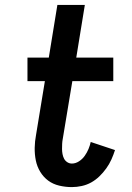

<svg xmlns="http://www.w3.org/2000/svg" viewBox="-20 -755 540 783"><path d="M273 8Q247 8 221.5 2Q196 -4 176.5 -18.5Q157 -33 144 -54.5Q131 -76 126 -101Q121 -126 121.5 -152.5Q122 -179 127 -205L163 -424H92V-520H179L214 -735H326L291 -520H442V-424H275L236 -189Q234 -179 233.5 -168.5Q233 -158 233 -147.5Q233 -137 235 -126.5Q237 -116 241.5 -107.5Q246 -99 254.5 -93.5Q263 -88 273 -88Q288 -88 302 -97Q316 -106 325.5 -119.5Q335 -133 341 -147.5Q347 -162 350 -176L449 -143Q443 -124 434.5 -105Q426 -86 413.5 -68.5Q401 -51 385.5 -36Q370 -21 352 -11Q334 -1 313.5 3.5Q293 8 273 8Z"/></svg>

Font: Iosevka SS18
Style: Bold Italic
Weight: 700
Italic angle: -9°
Monospace: yes
Designer: Belleve Invis
Foundry: Belleve Invis
Version: Version 25.1.1; ttfautohint (v1.8.4)